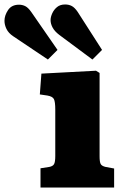

<svg xmlns="http://www.w3.org/2000/svg" viewBox="-150 -838 553 858"><path d="M31 0V-86L70 -92Q86 -95 91.5 -104.5Q97 -114 97 -141V-348Q97 -383 91 -395Q85 -407 62 -411L28 -416L35 -509L279 -522L295 -512V-140Q295 -114 300 -105Q305 -96 322 -92L360 -85V0ZM263 -572 115 -682Q94 -698 85 -715Q76 -732 76 -748Q76 -762 83.5 -778.5Q91 -795 105 -806.5Q119 -818 141 -818Q158 -818 171 -811Q184 -804 197 -785L306 -615ZM64 -572 -91 -676Q-112 -690 -121 -708.5Q-130 -727 -130 -745Q-130 -769 -114 -793Q-98 -817 -65 -817Q-50 -817 -37 -810.5Q-24 -804 -10 -784L107 -615Z"/></svg>

Font: Literata 12pt ExtraBold
Style: Regular
Weight: 800
Designer: Latin by Veronika Burian and Jose Scaglione. Greek by Irene Vlachou. Cyrillic by Vera Evstafieva.
Foundry: TypeTogether
Version: Version 3.002